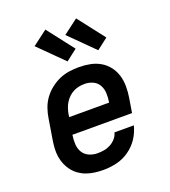

<svg xmlns="http://www.w3.org/2000/svg" viewBox="-142 -885 885 998"><g transform="rotate(-20 300.0 -386.5)"><path d="M260 8Q236 8 212.5 5Q189 2 167.5 -5.5Q146 -13 127.5 -26Q109 -39 95.5 -56Q82 -73 73 -94Q64 -115 60.5 -138Q57 -161 58.5 -184.5Q60 -208 64 -232L82 -342Q86 -369 95.5 -396Q105 -423 122 -446.5Q139 -470 162.5 -488.5Q186 -507 212 -518.5Q238 -530 266 -534Q294 -538 321 -538Q352 -538 382.5 -532Q413 -526 438.5 -511Q464 -496 482 -472.5Q500 -449 508.5 -420.5Q517 -392 517 -360.5Q517 -329 512 -298L499 -219H169V-217Q165 -192 166.5 -167.5Q168 -143 179.5 -123.5Q191 -104 213 -94Q235 -84 260 -84Q277 -84 295.5 -87Q314 -90 331 -99Q348 -108 361 -122.5Q374 -137 379 -156H486Q477 -119 455.5 -86.5Q434 -54 401.5 -31.5Q369 -9 332.5 -0.5Q296 8 260 8ZM185 -311H406V-313Q410 -337 409 -361.5Q408 -386 397 -406Q386 -426 364.5 -436Q343 -446 319 -446Q303 -446 287.5 -443Q272 -440 257 -432.5Q242 -425 229.5 -413Q217 -401 208.5 -387Q200 -373 195 -358Q190 -343 187 -327ZM446 -586 312 -719 394 -781 508 -634ZM276 -586 142 -719 224 -781 338 -634Z"/></g></svg>

Font: Iosevka Slab SmBdExObl
Style: Regular
Weight: 600
Width: 7
Italic angle: -9°
Monospace: yes
Designer: Belleve Invis
Foundry: Belleve Invis
Version: Version 11.1.0; ttfautohint (v1.8.3)